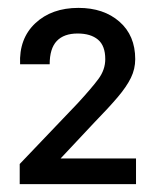

<svg xmlns="http://www.w3.org/2000/svg" viewBox="-20 -877 396 487"><path d="M30 -461 177 -615Q212 -653 229.5 -676.5Q247 -700 247 -727Q247 -761 228.5 -776.5Q210 -792 177 -792Q142 -792 124 -773Q106 -754 106 -714H31Q28 -779 69.5 -818Q111 -857 179 -857Q243 -857 283 -822Q323 -787 323 -727Q323 -702 312 -679.5Q301 -657 278.5 -630.5Q256 -604 219 -566L98 -437L84 -475H325V-410H30Z"/></svg>

Font: 42dot Sans Light SemiBold
Style: Regular
Weight: 600
Version: Version 1.000